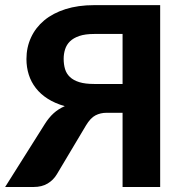

<svg xmlns="http://www.w3.org/2000/svg" viewBox="-30 -746 734 766"><path d="M459 -411V-610.5H346Q310 -610.5 286.5 -602.5Q263 -594.5 249.2 -581Q235.5 -567.5 229.8 -549.5Q224 -531.5 224 -511.5Q224 -489 229.5 -470.5Q235 -452 249 -438.8Q263 -425.5 286.5 -418.2Q310 -411 345.5 -411ZM609 0H459V-296H394.5Q371 -296 351 -285.8Q331 -275.5 313 -245.5L197 -51Q183 -27.5 160 -13.8Q137 0 104 0H-9.5L149 -251.5Q165 -277 184 -294.2Q203 -311.5 228.5 -322.5Q189.5 -333.5 160.5 -352Q131.5 -370.5 112.8 -394.8Q94 -419 84.8 -448.2Q75.5 -477.5 75.5 -510.5Q75.5 -557 93.8 -596.5Q112 -636 146.5 -664.8Q181 -693.5 231.2 -709.5Q281.5 -725.5 346 -725.5H609Z"/></svg>

Font: Lato 2
Style: Regular
Weight: 800
Designer: Lukasz Dziedzic with Adam Twardoch and Botio Nikoltchev
Foundry: tyPoland Lukasz Dziedzic
Version: Version 2.015; 2015-08-06; http://www.latofonts.com/